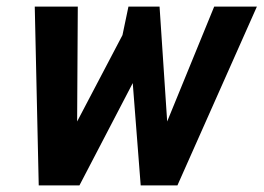

<svg xmlns="http://www.w3.org/2000/svg" viewBox="-20 -560 796 580"><path d="M97 0 85 -540H215L213 -193L350 -454L368 -540H462L485 -193L627 -540H756L516 0H405L381 -309L220 0Z"/></svg>

Font: Kanit Medium
Style: Italic
Weight: 500
Italic angle: -12°
Designer: Katatrad Team
Foundry: CadsonDemak
Version: Version 2.000; ttfautohint (v1.8.3)